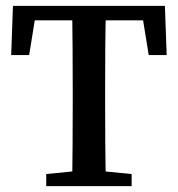

<svg xmlns="http://www.w3.org/2000/svg" viewBox="-20 -632 604 652"><path d="M137 0V-41L268 -54H294L427 -41V0ZM225 0Q226 -69 226.5 -140.5Q227 -212 227 -285V-326Q227 -397 226.5 -468.5Q226 -540 225 -612H340Q338 -542 337.5 -470.5Q337 -399 337 -326V-285Q337 -214 337.5 -142.5Q338 -71 340 0ZM18 -445 24 -612H540L546 -445H485L458 -612L508 -563H56L106 -612L79 -445Z"/></svg>

Font: Lisu Bosa SemiBold
Style: Regular
Weight: 600
Designer: David Morse, Annie Olsen, Victor Gaultney, Frank Grießhammer (Latin)
Foundry: SIL International
Version: Version 2.000